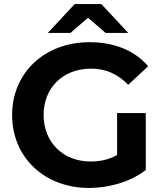

<svg xmlns="http://www.w3.org/2000/svg" viewBox="-20 -920 811 951"><path d="M560 -360V-152C518 -129 475 -120 429 -120C292 -120 196 -216 196 -350C196 -486 292 -580 431 -580C503 -580 563 -554 615 -500L714 -592C647 -670 546 -711 424 -711C201 -711 40 -560 40 -350C40 -140 201 11 421 11C520 11 626 -19 702 -78V-360ZM416 -832 503 -757H615L482 -900H350L217 -757H329Z"/></svg>

Font: Montserrat-Alt1
Style: Bold
Weight: 700
Designer: Differentunic
Foundry: Differentunic
Version: Version 7.222